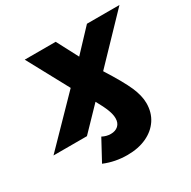

<svg xmlns="http://www.w3.org/2000/svg" viewBox="-219 -704 1066 1069"><g transform="rotate(-30 313.5 -169.0)"><path d="M419 -268Q488 -159 513.5 -100.5Q539 -42 539 6Q539 66 509.5 110.5Q480 155 427 179.5Q374 204 304 204Q225 204 156 175L228 42Q254 56 282 56Q312 56 330 39.5Q348 23 348 -7Q348 -31 336 -62.5Q324 -94 297 -142L160 0H-55L216 -278L73 -542H272L344 -405L473 -542H682Z"/></g></svg>

Font: Montserrat Alternates ExtraBold
Style: Italic
Weight: 800
Italic angle: -11.3°
Designer: Julieta Ulanovsky
Foundry: Julieta Ulanovsky
Version: Version 7.200